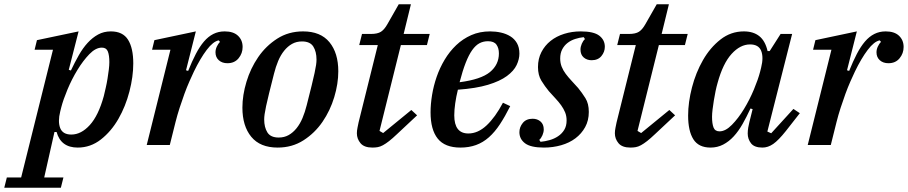

<svg xmlns="http://www.w3.org/2000/svg" viewBox="-106 -679 4251 899"><path d="M-74 152H-7L142 -446H56L67 -491L262 -532L216 -352L226 -349Q244 -387 263 -420.5Q282 -454 304.5 -478.5Q327 -503 353.5 -517.5Q380 -532 413 -532Q469 -532 493.5 -493Q518 -454 518 -382Q518 -320 500 -250.5Q482 -181 448.5 -122.5Q415 -64 366.5 -26Q318 12 258 12Q179 12 159 -61H149L101 152H191L179 200H-86ZM228 -49Q274 -49 314.5 -93.5Q355 -138 380 -229Q384 -246 389 -267.5Q394 -289 397.5 -311Q401 -333 403.5 -353Q406 -373 406 -388Q406 -420 399 -438Q392 -456 371 -456Q342 -456 312.5 -425.5Q283 -395 256.5 -351.5Q230 -308 210 -260Q190 -212 181 -177L176 -157Q164 -109 176 -79Q188 -49 228 -49Z M692 -446H606L617 -491L811 -532L765 -350L775 -347Q793 -392 811 -426.5Q829 -461 849 -484.5Q869 -508 893 -520Q917 -532 946 -532Q987 -532 1008.5 -511.5Q1030 -491 1030 -459Q1030 -429 1011 -406Q992 -383 959 -383Q934 -383 918.5 -397Q903 -411 903 -434Q903 -448 909.5 -461.5Q916 -475 924 -483L918 -490Q892 -485 862 -445.5Q832 -406 802 -344Q793 -325 781 -298Q769 -271 757.5 -239.5Q746 -208 735 -174Q724 -140 716 -108L689 0H581Z M1199 -35Q1225 -35 1245.5 -46.5Q1266 -58 1282.5 -78.5Q1299 -99 1310.5 -126.5Q1322 -154 1330 -186Q1344 -241 1353 -277.5Q1362 -314 1367 -337.5Q1372 -361 1374 -375Q1376 -389 1376 -400Q1376 -437 1361 -461Q1346 -485 1308 -485Q1282 -485 1261.5 -473.5Q1241 -462 1224.5 -441.5Q1208 -421 1196.5 -393.5Q1185 -366 1177 -334Q1163 -279 1154 -242.5Q1145 -206 1140 -182.5Q1135 -159 1133 -144.5Q1131 -130 1131 -120Q1131 -83 1146 -59Q1161 -35 1199 -35ZM1194 12Q1112 12 1070.5 -38.5Q1029 -89 1029 -175Q1029 -233 1048 -296Q1067 -359 1103 -411.5Q1139 -464 1192 -498Q1245 -532 1313 -532Q1395 -532 1436.5 -481.5Q1478 -431 1478 -345Q1478 -287 1459 -224Q1440 -161 1404 -108.5Q1368 -56 1315 -22Q1262 12 1194 12Z M1638 12Q1599 12 1582 -8.5Q1565 -29 1565 -55Q1565 -67 1568 -81.5Q1571 -96 1573 -106L1663 -468H1576L1589 -520H1630Q1662 -520 1678 -530.5Q1694 -541 1708 -566L1761 -659H1818L1784 -520H1906L1893 -468H1771L1671 -66L1688 -56L1820 -164L1847 -139L1753 -51Q1732 -31 1716 -18.5Q1700 -6 1687 1Q1674 8 1662.5 10Q1651 12 1638 12Z M2050 12Q1977 12 1943.5 -30Q1910 -72 1910 -153Q1910 -191 1917 -234Q1924 -277 1938.5 -319Q1953 -361 1976 -399.5Q1999 -438 2030 -467.5Q2061 -497 2100.5 -514.5Q2140 -532 2189 -532Q2215 -532 2239.5 -526.5Q2264 -521 2283.5 -509Q2303 -497 2314.5 -477Q2326 -457 2326 -428Q2326 -402 2313 -374.5Q2300 -347 2267.5 -323Q2235 -299 2179 -282Q2123 -265 2038 -259Q2030 -227 2025.5 -195.5Q2021 -164 2021 -139Q2021 -54 2087 -54Q2132 -54 2172.5 -92Q2213 -130 2249 -198L2283 -182Q2259 -134 2235 -97.5Q2211 -61 2183.5 -36.5Q2156 -12 2123 0Q2090 12 2050 12ZM2046 -294Q2146 -307 2188 -341.5Q2230 -376 2230 -429Q2230 -454 2218.5 -470Q2207 -486 2179 -486Q2157 -486 2139 -476.5Q2121 -467 2105 -444.5Q2089 -422 2074.5 -385Q2060 -348 2046 -294Z M2441 12Q2379 12 2352.5 -8Q2326 -28 2326 -60Q2326 -84 2342 -103.5Q2358 -123 2388 -123Q2410 -123 2425 -110Q2440 -97 2440 -73Q2440 -60 2434 -46Q2428 -32 2419 -24L2425 -15Q2446 -17 2467.5 -23Q2489 -29 2507 -41Q2525 -53 2536 -71Q2547 -89 2547 -115Q2547 -136 2540 -153Q2533 -170 2521.5 -186Q2510 -202 2495 -218Q2480 -234 2464 -252Q2445 -275 2429 -301Q2413 -327 2413 -365Q2413 -404 2429 -435Q2445 -466 2472 -487.5Q2499 -509 2535.5 -520.5Q2572 -532 2613 -532Q2674 -532 2700 -512Q2726 -492 2726 -460Q2726 -436 2710 -416.5Q2694 -397 2664 -397Q2642 -397 2627 -410Q2612 -423 2612 -447Q2612 -460 2618 -474Q2624 -488 2633 -496L2627 -505Q2607 -503 2587 -496.5Q2567 -490 2551.5 -478Q2536 -466 2526.5 -448Q2517 -430 2517 -405Q2517 -384 2524 -366.5Q2531 -349 2543 -333Q2555 -317 2570 -301Q2585 -285 2601 -267Q2619 -245 2635 -219.5Q2651 -194 2651 -155Q2651 -115 2634 -84Q2617 -53 2588.5 -31.5Q2560 -10 2521.5 1Q2483 12 2441 12Z M2846 12Q2807 12 2790 -8.5Q2773 -29 2773 -55Q2773 -67 2776 -81.5Q2779 -96 2781 -106L2871 -468H2784L2797 -520H2838Q2870 -520 2886 -530.5Q2902 -541 2916 -566L2969 -659H3026L2992 -520H3114L3101 -468H2979L2879 -66L2896 -56L3028 -164L3055 -139L2961 -51Q2940 -31 2924 -18.5Q2908 -6 2895 1Q2882 8 2870.5 10Q2859 12 2846 12Z M3221 12Q3165 12 3140.5 -27Q3116 -66 3116 -138Q3116 -200 3134 -269.5Q3152 -339 3185.5 -397.5Q3219 -456 3267.5 -494Q3316 -532 3377 -532Q3421 -532 3449 -510Q3477 -488 3488 -440H3498L3549 -520H3603L3487 -63L3505 -55L3609 -169L3639 -149L3574 -66Q3539 -22 3514.5 -5Q3490 12 3464 12Q3426 12 3410.5 -8Q3395 -28 3395 -54Q3395 -67 3397.5 -82Q3400 -97 3403 -108L3418 -168L3408 -171Q3390 -132 3371 -98.5Q3352 -65 3329.5 -40.5Q3307 -16 3280 -2Q3253 12 3221 12ZM3263 -64Q3291 -64 3321 -94.5Q3351 -125 3377.5 -168.5Q3404 -212 3424 -260Q3444 -308 3453 -343L3458 -363Q3470 -411 3458 -441Q3446 -471 3406 -471Q3360 -471 3319.5 -426.5Q3279 -382 3254 -291Q3249 -274 3244.5 -252.5Q3240 -231 3236.5 -209Q3233 -187 3230.5 -167Q3228 -147 3228 -132Q3228 -100 3235 -82Q3242 -64 3263 -64Z M3787 -446H3701L3712 -491L3906 -532L3860 -350L3870 -347Q3888 -392 3906 -426.5Q3924 -461 3944 -484.5Q3964 -508 3988 -520Q4012 -532 4041 -532Q4082 -532 4103.5 -511.5Q4125 -491 4125 -459Q4125 -429 4106 -406Q4087 -383 4054 -383Q4029 -383 4013.5 -397Q3998 -411 3998 -434Q3998 -448 4004.5 -461.5Q4011 -475 4019 -483L4013 -490Q3987 -485 3957 -445.5Q3927 -406 3897 -344Q3888 -325 3876 -298Q3864 -271 3852.5 -239.5Q3841 -208 3830 -174Q3819 -140 3811 -108L3784 0H3676Z"/></svg>

Font: IBM Plex Serif Medium
Style: Italic
Weight: 500
Italic angle: -14°
Designer: Mike Abbink, Paul van der Laan, Pieter van Rosmalen
Foundry: Bold Monday
Version: Version 2.5